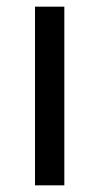

<svg xmlns="http://www.w3.org/2000/svg" viewBox="-20 -556 298 576"><path d="M173 0H85V-536H173Z"/></svg>

Font: Noto Sans Ambassadori
Style: Regular
Weight: 400
Designer: Monotype Design Team
Foundry: Monotype Imaging Inc.
Version: Version 2.013